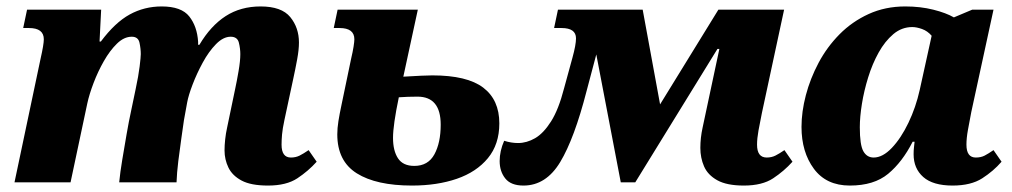

<svg xmlns="http://www.w3.org/2000/svg" viewBox="-20 -566 3141 596"><path d="M812 10Q759 10 730 -5.5Q701 -21 689 -46Q677 -71 677 -99Q677 -115 679 -133.5Q681 -152 685 -170L710 -290Q715 -313 720.5 -345Q726 -377 726 -398Q726 -415 721.5 -433.5Q717 -452 696 -452Q673 -452 650.5 -429Q628 -406 609.5 -372Q591 -338 578 -304Q565 -270 561 -248L551 -193Q548 -171 543 -137Q538 -103 533.5 -66Q529 -29 528 0H350Q353 -31 359.5 -70Q366 -109 373 -149.5Q380 -190 387 -222L401 -289Q410 -331 413.5 -360Q417 -389 417 -398Q417 -415 413 -433.5Q409 -452 389 -452Q365 -452 343 -430.5Q321 -409 302.5 -376.5Q284 -344 270.5 -308.5Q257 -273 251 -245L199 0H25L106 -384Q116 -428 116 -444Q116 -479 70 -479H52L64 -536H294L289 -437H293Q337 -496 382.5 -521Q428 -546 482 -546Q543 -546 567.5 -515Q592 -484 595 -436V-427H599Q634 -486 680.5 -516Q727 -546 789 -546Q854 -546 881 -513Q908 -480 908 -434Q908 -412 902.5 -382Q897 -352 890 -320L863 -194Q857 -166 855.5 -148.5Q854 -131 854 -117Q854 -77 883 -77Q898 -77 910 -83Q922 -89 938 -100L963 -64Q937 -35 903 -12.5Q869 10 812 10Z M1259 10Q1148 10 1087.5 -28Q1027 -66 1027 -149Q1027 -168 1030.5 -190Q1034 -212 1040 -240L1070 -384Q1075 -405 1077.5 -421Q1080 -437 1080 -444Q1080 -479 1034 -479H1016L1028 -536H1277L1232 -328Q1267 -330 1288 -331Q1309 -332 1322 -332Q1430 -332 1480 -294Q1530 -256 1530 -183Q1530 -118 1494.5 -75Q1459 -32 1398 -11Q1337 10 1259 10ZM1266 -51Q1309 -51 1328.5 -87Q1348 -123 1348 -179Q1348 -266 1276 -266Q1259 -266 1246.5 -265.5Q1234 -265 1218 -264Q1209 -221 1204.5 -189.5Q1200 -158 1200 -138Q1200 -98 1215.5 -74.5Q1231 -51 1266 -51Z M1605 10Q1566 10 1548.5 -12Q1531 -34 1531 -66Q1531 -97 1545 -129Q1567 -122 1588 -122Q1615 -122 1641 -137Q1667 -152 1690.5 -189Q1714 -226 1731 -292L1757 -387Q1768 -427 1768 -447Q1768 -479 1723 -479H1700L1712 -536H1975L2029 -242L2210 -536H2414L2345 -215Q2339 -186 2334.5 -161Q2330 -136 2330 -117Q2330 -77 2360 -77Q2375 -77 2387 -83Q2399 -89 2415 -100L2440 -64Q2414 -35 2380 -12.5Q2346 10 2289 10Q2236 10 2206.5 -6.5Q2177 -23 2165.5 -49.5Q2154 -76 2154 -107Q2154 -138 2161 -170L2213 -414H2207L1952 0H1907L1831 -397L1801 -284Q1763 -136 1719 -63Q1675 10 1605 10Z M2618 10Q2545 10 2506.5 -42Q2468 -94 2468 -172Q2468 -219 2481.5 -270.5Q2495 -322 2521 -371Q2547 -420 2586 -459.5Q2625 -499 2676.5 -522.5Q2728 -546 2790 -546Q2837 -546 2877 -536Q2917 -526 2941 -512L2998 -536H3064L2995 -218Q2989 -187 2984.5 -162Q2980 -137 2980 -117Q2980 -77 3009 -77Q3025 -77 3036.5 -83Q3048 -89 3064 -100L3089 -64Q3064 -35 3029 -12.5Q2994 10 2937 10Q2876 10 2846 -16.5Q2816 -43 2816 -87Q2816 -99 2817 -107.5Q2818 -116 2819 -126H2813Q2781 -63 2737 -26.5Q2693 10 2618 10ZM2692 -77Q2720 -77 2748.5 -107Q2777 -137 2800 -185Q2823 -233 2835 -287L2872 -455Q2859 -470 2842 -476Q2825 -482 2812 -482Q2779 -482 2753 -460Q2727 -438 2707.5 -403Q2688 -368 2675 -326Q2662 -284 2655.5 -243.5Q2649 -203 2649 -171Q2649 -116 2660 -96.5Q2671 -77 2692 -77Z"/></svg>

Font: Noto Serif ExtraBold
Style: Italic
Weight: 800
Italic angle: -12°
Designer: Monotype Design Team
Foundry: Monotype Imaging Inc.
Version: Version 2.013